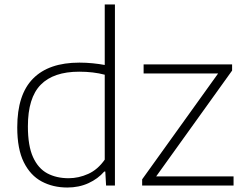

<svg xmlns="http://www.w3.org/2000/svg" viewBox="-20 -828 1093 857"><path d="M280.5 9Q216.5 9 166 -18Q115.5 -45 86.2 -104Q57 -163 57 -259.5Q57 -406 127.5 -477.2Q198 -548.5 334.5 -548.5Q364.5 -548.5 394 -545.5Q423.5 -542.5 447.5 -538V-808H493V0H453.5L450 -62.5H445.5Q417.5 -30 375 -10.5Q332.5 9 280.5 9ZM286.5 -32.5Q331 -32.5 373.8 -51.8Q416.5 -71 447.5 -115.5V-494.5Q397 -508 333.5 -508Q219 -508 161.8 -449.8Q104.5 -391.5 104.5 -264Q104.5 -177 127.5 -126.5Q150.5 -76 191.2 -54.2Q232 -32.5 286.5 -32.5ZM614.5 0V-27.5L953.5 -500H621V-540.5H1016V-513L677 -40.5H1022.5V0Z"/></svg>

Font: Encode Sans SemiExpanded SemiExpanded ExtraLight
Style: Regular
Weight: 200
Width: 6
Designer: Multiple Designers
Foundry: Impallari Type
Version: Version 3.000; ttfautohint (v1.8.3) -l 8 -r 50 -G 200 -x 14 